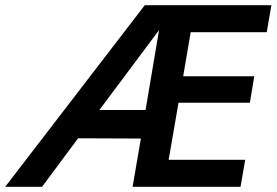

<svg xmlns="http://www.w3.org/2000/svg" viewBox="-40 -720 1066 740"><path d="M905 -104 887 0H471L503 -186L261 -187L122 0H-20L518 -700H1006L988 -596H695L666 -426H940L923 -324H648L610 -104ZM343 -296H521L573 -604Z"/></svg>

Font: Jost* Medium
Style: Italic
Weight: 500
Italic angle: -10°
Version: Version 3.7